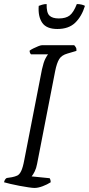

<svg xmlns="http://www.w3.org/2000/svg" viewBox="-27 -927 439 947"><path d="M143 0Q134 0 113.5 -3Q93 -6 69 -10.5Q45 -15 24 -20Q3 -25 -7 -28Q-4 -43 6 -49L32 -53Q47 -56 58 -61Q69 -66 77.5 -83.5Q86 -101 93 -139L180 -585Q188 -621 197 -638Q206 -655 210 -659H126Q119 -666 119 -677Q125 -682 137 -688Q149 -694 161.5 -699Q174 -704 180 -704H339Q343 -700 347 -693.5Q351 -687 350 -676L306 -663Q277 -655 265 -635.5Q253 -616 245 -576L156 -119Q152 -97 144 -81Q136 -65 129 -57L218 -48Q219 -47 221 -41.5Q223 -36 223 -28Q206 -17 183.5 -8.5Q161 0 143 0ZM256 -784Q202 -784 181 -815Q160 -846 164 -898Q169 -900 180 -903.5Q191 -907 203 -907Q202 -865 216.5 -850.5Q231 -836 263 -836Q298 -836 317 -851Q336 -866 352 -907Q366 -907 377 -904Q388 -901 392 -898Q376 -846 344 -815Q312 -784 256 -784Z"/></svg>

Font: Texturina Thin
Style: Italic
Weight: 100
Italic angle: -11°
Designer: Guillermo Torres Carreño
Foundry: Omnibus-Type
Version: Version 1.002; ttfautohint (v1.8.3)